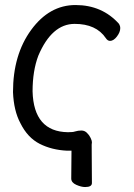

<svg xmlns="http://www.w3.org/2000/svg" viewBox="-20 -736 540 771"><path d="M321.8 15.1Q306.2 15.1 286.1 6.1Q266.1 -2.9 266.1 -19L267.1 -130.9H249Q188 -133.8 139.4 -158.4Q90.8 -183.1 62 -241.2Q35.2 -291 32.2 -366.2Q32.2 -516.1 105.2 -616Q178.2 -715.8 283.2 -715.8Q390.1 -715.8 458 -640.1Q462.9 -631.8 462.9 -623Q462.9 -606.9 449.5 -589.4Q436 -571.8 421.9 -571.8Q412.1 -571.8 404.8 -583Q366.2 -640.1 279.8 -640.1Q188 -640.1 133.8 -512.2Q110.8 -451.2 110.8 -369.1Q115.2 -207 252.9 -205.1Q273.9 -205.1 280.8 -208Q293.9 -211.9 306.9 -211.9Q319.8 -211.9 329.3 -202.4Q338.9 -192.9 344 -181.9Q349.1 -170.9 349.1 -165L348.1 -154.8L349.1 -1Q349.1 15.1 321.8 15.1Z"/></svg>

Font: LXGW WenKai Mono GB Screen
Style: Regular
Weight: 400
Monospace: yes
Designer: LXGW / Fontworks Inc.
Foundry: LXGW / Fontworks Inc.
Version: Version 1.510;January 18,2025